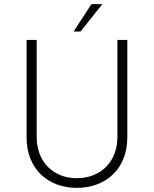

<svg xmlns="http://www.w3.org/2000/svg" viewBox="-20 -904 747 932"><path d="M477 -884H424L337 -751H371ZM158 -240V-710H109V-237C109 -82 215 8 353 8C491 8 598 -82 598 -237V-710H550V-240C550 -116 466 -39 353 -39C241 -39 158 -116 158 -240Z"/></svg>

Font: Sulaf Light
Style: Regular
Weight: 300
Designer: Bandar Raffah (Arabic) and Santiago Orozco (Latin)
Foundry: Caramella and Typemade
Version: Version 1.005;PS 001.005;hotconv 1.0.88;makeotf.lib2.5.64775